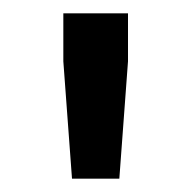

<svg xmlns="http://www.w3.org/2000/svg" viewBox="-20 -708 288 288"><path d="M88 -440 75 -616V-688H172V-616L159 -440Z"/></svg>

Font: Saira Expanded Medium
Style: Regular
Weight: 500
Width: 7
Designer: Hector Gatti with collaboration of the Omnibus-Type team
Foundry: Omnibus-Type
Version: Version 1.100; ttfautohint (v1.8.3)